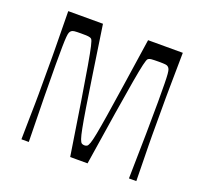

<svg xmlns="http://www.w3.org/2000/svg" viewBox="-121 -843 1049 985"><g transform="rotate(20 403.5 -350.0)"><path d="M89.7 0Q90.7 -72 91.6 -118Q92.6 -164 93.1 -194.5Q93.6 -225 93.6 -247.5Q93.6 -270 93.6 -293.5Q93.6 -317 93.6 -350Q93.6 -383 93.6 -406.5Q93.6 -430 93.6 -452.5Q93.6 -475 93.1 -505.5Q92.6 -536 92.1 -582Q91.6 -628 90.6 -700H280.1Q303 -546.3 318.9 -440Q334.9 -333.7 345.6 -266.2Q356.4 -198.6 363.9 -160.2Q371.3 -121.7 377.2 -105.1Q383.1 -88.4 389.3 -84.9Q395.4 -81.3 403.7 -81.3Q412 -81.3 417.7 -84.9Q423.4 -88.4 429.4 -105.1Q435.3 -121.7 442.7 -160.2Q450.1 -198.6 460.9 -266.2Q471.7 -333.7 487.6 -440Q503.6 -546.3 526.4 -700H716Q715 -628 714.5 -582Q714 -536 713.5 -505.5Q713 -475 713 -452.5Q713 -430 713 -406.5Q713 -383 713 -350Q713 -317 713 -293.5Q713 -270 713 -247.5Q713 -225 713.5 -194.5Q714 -164 714.9 -118Q715.9 -72 716.9 0H676.7Q679.7 -143.3 681.2 -246.9Q682.7 -350.4 682.7 -420.1Q682.7 -482.3 682.1 -518.1Q681.6 -553.8 680 -571.6Q678.4 -589.4 675.4 -596.6Q672.3 -603.8 667.1 -608Q662.7 -612.4 652.1 -613.7Q641.6 -615 615.7 -615Q589 -615 576.2 -613.8Q563.4 -612.6 557.1 -606.6Q552.3 -601.8 545.1 -571.6Q538 -541.3 526.2 -473.3Q514.4 -405.4 496 -290.1Q477.6 -174.9 450.7 0H355.9Q329.1 -174.9 310.6 -290.1Q292.1 -405.4 280.4 -473.3Q268.6 -541.3 261.5 -571.6Q254.4 -601.8 249.4 -606.6Q243.3 -612.6 230.5 -613.8Q217.7 -615 190.9 -615Q165.9 -615 155.4 -613.7Q144.9 -612.4 139.4 -608Q134.3 -603.8 131.2 -596.6Q128.1 -589.4 126.6 -571.6Q125 -553.8 124.4 -517.6Q123.9 -481.4 123.9 -419.3Q123.9 -349.6 125.4 -246.4Q126.9 -143.3 129.9 0Z"/></g></svg>

Font: Ojuju ExtraLight
Style: Regular
Weight: 200
Designer: Chisaokwu Joboson, Mirko Velimirovic
Foundry: Udi Foundry
Version: Version 1.000